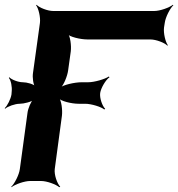

<svg xmlns="http://www.w3.org/2000/svg" viewBox="-20 -757 745 803"><path d="M399 -368C402 -389 422 -423 438 -434L435 -437C419 -426 375 -413 349 -413H322C292 -413 243 -402 229 -389L231 -387C246 -399 262 -439 265 -463L276 -542C279 -566 274 -606 263 -618L260 -616C270 -603 316 -592 346 -592H609C633 -592 669 -578 680 -566L682 -568C672 -581 663 -618 666 -642L669 -661C672 -685 691 -722 705 -735L703 -737C688 -725 649 -711 625 -711H203C179 -711 144 -725 133 -737L131 -735C141 -722 150 -685 147 -661L118 -452C115 -433 119 -402 128 -392L130 -395C121 -405 93 -413 75 -413C56 -413 28 -424 19 -434L17 -431C26 -421 31 -393 29 -375L28 -362C25 -343 11 -315 0 -305L1 -302C12 -312 43 -323 62 -323C80 -323 112 -331 123 -341L121 -344C110 -334 97 -303 95 -285L63 -50C60 -26 41 11 27 24L28 26C43 14 82 0 106 0H152C176 0 214 14 228 26L232 24C219 11 206 -26 209 -50L239 -273C242 -297 237 -337 226 -349L224 -347C234 -334 279 -323 309 -323H336C362 -323 404 -310 416 -299L420 -302C408 -313 396 -347 399 -368Z"/></svg>

Font: Asimov
Style: EdgeWideIt
Weight: 500
Designer: Google
Version: Version 2.000980: 2014